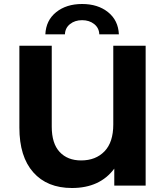

<svg xmlns="http://www.w3.org/2000/svg" viewBox="-20 -929 832 961"><path d="M709 -700V0H552V-85Q480 12 340 12Q216 12 146.5 -66.5Q77 -145 77 -290V-700H239V-295Q239 -211 278.5 -168.5Q318 -126 386 -126Q459 -126 503 -171.5Q547 -217 547 -306V-700ZM391 -909Q470 -909 521 -868Q572 -827 575 -757H477Q476 -789 451.5 -808.5Q427 -828 391 -828Q355 -828 330.5 -808.5Q306 -789 305 -757H207Q210 -827 261 -868Q312 -909 391 -909Z"/></svg>

Font: Montserrat Alternates
Style: Bold
Weight: 700
Designer: Julieta Ulanovsky
Foundry: Julieta Ulanovsky
Version: Version 7.200